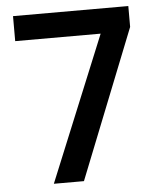

<svg xmlns="http://www.w3.org/2000/svg" viewBox="-51 -744 645 788"><g transform="rotate(-5 271.5 -350.0)"><path d="M139 0 384 -597H32V-700H507V-614L263 0Z"/></g></svg>

Font: DM Sans 9pt
Style: Semibold
Weight: 600
Designer: Colophon Foundry, Jonny Pinhorn
Foundry: Colophon Foundry
Version: Version 4.004;gftools[0.9.30]